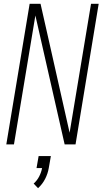

<svg xmlns="http://www.w3.org/2000/svg" viewBox="-20 -755 540 1004"><path d="M13 0 135 -735H192L228 -576L344 -61L456 -735H496L375 0H318L165 -674L53 0ZM179 229 156 205Q174 189 185 167.5Q196 146 200 124H171L182 61H246L235 124Q230 153 216 180.5Q202 208 179 229Z"/></svg>

Font: Iosevka SS04 XLt Obl
Style: Regular
Weight: 200
Italic angle: -9°
Monospace: yes
Designer: Belleve Invis
Foundry: Belleve Invis
Version: Version 19.0.0; ttfautohint (v1.8.4)